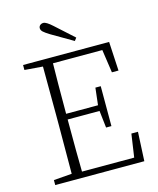

<svg xmlns="http://www.w3.org/2000/svg" viewBox="-126 -954 855 1041"><g transform="rotate(-15 301.0 -433.0)"><path d="M358 -727 238 -797Q212 -813 202 -822.5Q192 -832 192 -843Q192 -853 199.5 -859.5Q207 -866 218 -866Q234 -866 267 -836L370 -743ZM524 -163H561L553 0H53V-28L155 -36Q156 -127 156 -310V-364Q156 -547 155 -638L53 -646V-674H536L545 -511H508L489 -641H212Q210 -552 210 -358H389L400 -454H430V-230H400L389 -326H210Q210 -123 212 -33H505Z"/></g></svg>

Font: TypoPRO Source Serif Pro
Style: Regular
Weight: 300
Designer: Frank Grießhammer
Foundry: Adobe Systems Incorporated
Version: Version 1.017;PS (version unavailable);hotconv 1.0.79;makeot